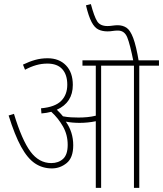

<svg xmlns="http://www.w3.org/2000/svg" viewBox="-20 -916 795 936"><path d="M337 -208Q337 -147 305 -121Q273 -95 233 -95Q187 -95 150.5 -119.5Q114 -144 83 -200.5Q52 -257 22 -353L48 -361Q87 -233 128.5 -177Q170 -121 230 -121Q265 -121 287.5 -141.5Q310 -162 310 -210Q310 -259 287 -299.5Q264 -340 230 -371Q208 -365 182 -363L180 -388Q248 -394 278 -424Q308 -454 308 -503Q308 -552 283.5 -579Q259 -606 211 -606Q183 -606 156.5 -598.5Q130 -591 102 -576L92 -601Q123 -616 151.5 -624Q180 -632 212 -632Q268 -632 301.5 -597.5Q335 -563 335 -502Q335 -416 257 -381Q273 -366 287 -349Q307 -345 327 -344Q347 -343 363 -343Q384 -343 405.5 -345Q427 -347 447 -352V-596H382V-622H755V-596H659V0H633V-596H473V0H447V-325Q428 -321 407.5 -319Q387 -317 368 -317Q351 -317 333.5 -318.5Q316 -320 301 -323Q337 -272 337 -208ZM631 -614Q614 -700 600.5 -733.5Q587 -767 555 -767Q541 -767 529 -765Q517 -763 504 -763Q479 -763 460 -772Q441 -781 426.5 -808.5Q412 -836 399 -890L423 -896Q439 -836 453.5 -812.5Q468 -789 504 -789Q515 -789 528.5 -791Q542 -793 554 -793Q578 -793 596.5 -781Q615 -769 629.5 -730.5Q644 -692 657 -614Z"/></svg>

Font: Noto Sans Devanagari UI Condensed Thin
Style: Regular
Weight: 100
Width: 3
Designer: Jelle Bosma - Monotype Design Team
Foundry: Monotype Imaging Inc.
Version: Version 2.004; ttfautohint (v1.8.4.7-5d5b)